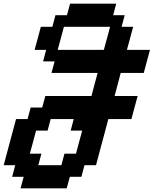

<svg xmlns="http://www.w3.org/2000/svg" viewBox="-20 -895 832 1040"><path d="M91.3 125H341.3L358.4 62.5H420.9L437.5 0H500Q511.2 -42 533.4 -125.2Q555.7 -208.5 566.9 -250H691.9Q697.3 -270.5 708.5 -312.3Q719.7 -354 725.6 -375H600.6Q606.4 -395.5 617.4 -437.3Q628.4 -479 633.8 -500H758.8Q764.2 -520.5 775.4 -562.3Q786.6 -604 792.5 -625H667.5Q673.3 -645.5 684.6 -687.5Q695.8 -729.5 701.2 -750H638.7L655.3 -812.5H592.8L609.4 -875H359.4L342.8 -812.5H280.3L263.7 -750H201.2Q195.8 -729.5 184.6 -687.7Q173.3 -646 167.5 -625H230L213.4 -562.5H275.9L258.8 -500H508.8Q502.9 -479 491.9 -437.3Q481 -395.5 475.6 -375H225.6L208.5 -312.5H146L129.4 -250H66.9Q55.7 -208 33.4 -125Q11.2 -42 0 0H62.5L45.9 62.5H108.4ZM312.5 0H187.5L204.1 -62.5H141.6Q147.5 -83 158.7 -125Q169.9 -167 175.3 -187.5H237.8L254.4 -250H379.4L362.8 -187.5H425.3Q419.4 -166.5 408.2 -124.8Q397 -83 391.6 -62.5H329.1ZM542.5 -625H292.5Q298.3 -646 309.6 -687.7Q320.8 -729.5 326.2 -750H576.2Q570.8 -729.5 559.6 -687.5Q548.3 -645.5 542.5 -625Z"/></svg>

Font: Faithful 32x
Style: Oblique
Weight: 400
Foundry: Faithful Resource Pack
Version: Version 1.0; January 27, 2023